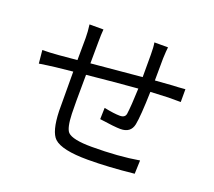

<svg xmlns="http://www.w3.org/2000/svg" viewBox="-129 -941 1258 1127"><g transform="rotate(20 500.0 -377.5)"><path d="M738 -768Q735 -747 733 -697L732 -559Q819 -566 840 -567Q873 -568 918 -572V-492H840Q764 -489 730 -487Q726 -334 715 -279Q703 -222 639 -222Q603 -222 508 -236L510 -307Q573 -294 609 -294Q642 -294 646 -320Q653 -369 657 -481Q520 -470 341 -452Q339 -247 341 -209Q344 -120 366 -97Q397 -66 517 -66Q683 -66 811 -88L808 -4Q648 13 521 13Q358 13 309 -33Q269 -71 265 -198Q264 -241 264 -444L159 -433Q109 -427 58 -419L50 -501Q93 -501 153 -506L264 -516L265 -654Q265 -692 259 -737H346Q343 -704 343 -657L342 -524L658 -553V-694Q658 -740 653 -768Z"/></g></svg>

Font: KaiGen Gothic CN Regular
Style: Regular
Weight: 400
Designer: Ryoko NISHIZUKA  (kana & ideographs); Paul D. Hunt (Latin, Greek & Cyrillic); Wenlong ZHANG  (bopomofo); Sandoll Communi
Foundry: Adobe Systems Incorporated
Version: Version 1.002.20150501